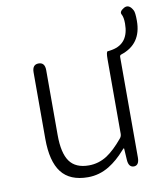

<svg xmlns="http://www.w3.org/2000/svg" viewBox="-82 -787 757 869"><g transform="rotate(-10 296.5 -352.5)"><path d="M253 13Q170 13 131 -37.5Q92 -88 92 -192V-497Q92 -533 121 -533Q150 -533 150 -497V-199Q150 -116 177.5 -77.5Q205 -39 266 -39Q311 -39 350 -64Q385 -87 424 -134Q432 -143 432 -155V-497Q432 -533 439 -533Q444 -533 460 -536Q538 -551 538 -643Q538 -672 530 -686Q522 -700 546 -714Q570 -727 587 -695Q593 -685 593 -646Q593 -539 497 -508Q490 -506 490 -498V-36Q490 0 466 1Q441 1 439 -34L436 -83Q436 -88 434.5 -88Q433 -88 426 -80Q390 -39 351 -15Q305 13 253 13Z"/></g></svg>

Font: Resource Han Rounded CN Light
Style: Regular
Weight: 300
Designer: Cyano Hao (round all glyphs); Ryoko NISHIZUKA 西塚涼子 (kana, bopomofo & ideographs); Paul D. Hunt (Latin, Greek & Cyrillic)
Foundry: Cyano Hao
Version: 0.990